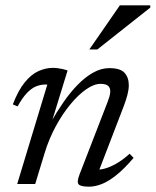

<svg xmlns="http://www.w3.org/2000/svg" viewBox="-20 -690 584 720"><path d="M46 -291 28 -298.5Q48.5 -351.5 72.8 -381.2Q97 -411 124 -423.2Q151 -435.5 178 -435.5Q187.5 -435.5 196.8 -434.2Q206 -433 215.2 -431Q224.5 -429 233.5 -426L173.5 -231H170.5Q192.5 -270 217.8 -306.5Q243 -343 271 -371.8Q299 -400.5 329 -417.5Q359 -434.5 390 -434.5Q431.5 -434.5 447.2 -416.8Q463 -399 463 -370.5Q463 -354.5 458 -335Q453 -315.5 444.5 -293L345.5 -35.5L346.5 -54Q363 -54 383 -61Q403 -68 424.5 -81.5Q446 -95 466 -113.5L481 -98Q446 -57 416.2 -33.2Q386.5 -9.5 361.5 0.2Q336.5 10 314 10Q281.5 10 274.5 0.8Q267.5 -8.5 278.5 -36.5L384 -309Q388 -319.5 390.8 -329.5Q393.5 -339.5 393.5 -348Q393.5 -360.5 385.5 -368Q377.5 -375.5 356.5 -375.5Q332.5 -375.5 303 -355Q273.5 -334.5 243.8 -298.5Q214 -262.5 188.8 -215.8Q163.5 -169 147.5 -116.5L112 0H44.5L157.5 -373Q155.5 -373 153.8 -373Q152 -373 150 -373Q132 -373 115 -366Q98 -359 81 -341.2Q64 -323.5 46 -291ZM315 -504.5 429.5 -670H543.5V-661.5L345 -504.5Z"/></svg>

Font: Newsreader 16pt
Style: Italic
Weight: 400
Italic angle: -17°
Designer: Hugues Gentile
Foundry: Production Type
Version: Version 1.003